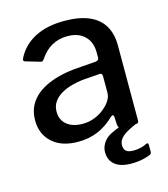

<svg xmlns="http://www.w3.org/2000/svg" viewBox="-107 -624 766 877"><g transform="rotate(-15 276.0 -185.5)"><path d="M369 -60Q334 -26 292 -8Q250 10 198 10Q120 10 76 -30Q32 -70 32 -135Q32 -190 63.5 -229Q95 -268 156 -291Q217 -314 304 -318L368 -323Q375 -324 379.5 -327Q384 -330 384 -338V-363Q384 -412 354.5 -440.5Q325 -469 273 -469Q233 -469 200 -451Q167 -433 142 -395Q138 -390 135 -388Q132 -386 125 -388L57 -408Q52 -410 50.5 -413.5Q49 -417 54 -427Q82 -481 138.5 -510.5Q195 -540 277 -540Q349 -540 395.5 -519.5Q442 -499 464 -460.5Q486 -422 486 -370V-17Q486 -7 483 -3.5Q480 0 471 0H404Q396 0 392.5 -5.5Q389 -11 388 -20L386 -58Q384 -74 369 -60ZM384 -249Q384 -266 370 -264L316 -260Q276 -258 243 -249.5Q210 -241 186.5 -227Q163 -213 150 -193.5Q137 -174 137 -148Q137 -109 164.5 -86.5Q192 -64 239 -64Q269 -64 295.5 -74.5Q322 -85 341 -101Q362 -118 373 -136Q384 -154 384 -171V-249ZM303 88Q303 58 324.5 33.5Q346 9 407 -10L483 -5Q431 16 408.5 34.5Q386 53 386 77Q386 96 396.5 105Q407 114 431 114Q452 114 468 109.5Q484 105 493 100Q505 94 505 107V140Q505 148 498 152Q486 158 461 163.5Q436 169 407 169Q356 169 329.5 147.5Q303 126 303 88Z"/></g></svg>

Font: Libre Franklin Thin Medium
Style: Regular
Weight: 500
Version: Version 3.000